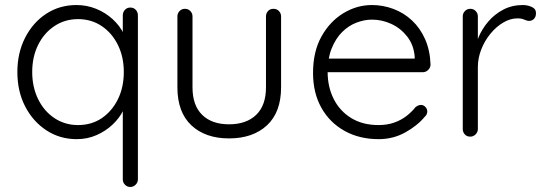

<svg xmlns="http://www.w3.org/2000/svg" viewBox="-20 -543 2165 763"><path d="M498 -513Q511 -513 519.5 -504Q528 -495 528 -482V170Q528 182 519 191Q510 200 498 200Q485 200 476.5 191Q468 182 468 170V-149L485 -163Q485 -135 470 -104.5Q455 -74 427.5 -48Q400 -22 363.5 -6Q327 10 285 10Q218 10 164.5 -25Q111 -60 80 -120Q49 -180 49 -257Q49 -333 80 -393.5Q111 -454 164 -488.5Q217 -523 284 -523Q325 -523 362 -508Q399 -493 427.5 -467Q456 -441 472.5 -407.5Q489 -374 489 -338L468 -353V-482Q468 -495 476.5 -504Q485 -513 498 -513ZM290 -46Q344 -46 384.5 -73.5Q425 -101 448.5 -148.5Q472 -196 472 -257Q472 -317 448.5 -364.5Q425 -412 384 -439.5Q343 -467 290 -467Q238 -467 196.5 -439.5Q155 -412 131.5 -364.5Q108 -317 108 -257Q108 -197 131.5 -149Q155 -101 196.5 -73.5Q238 -46 290 -46Z M1067 -508Q1080 -508 1088.5 -499Q1097 -490 1097 -478V-196Q1097 -97 1041 -45Q985 7 890 7Q796 7 740.5 -45Q685 -97 685 -196V-478Q685 -490 693.5 -499Q702 -508 715 -508Q728 -508 736.5 -499Q745 -490 745 -478V-196Q745 -124 783.5 -86.5Q822 -49 890 -49Q959 -49 998 -86.5Q1037 -124 1037 -196V-478Q1037 -490 1045 -499Q1053 -508 1067 -508Z M1485 10Q1408 10 1349 -23Q1290 -56 1257 -115Q1224 -174 1224 -253Q1224 -338 1257.5 -398Q1291 -458 1344.5 -490.5Q1398 -523 1458 -523Q1502 -523 1543.5 -507.5Q1585 -492 1617.5 -461.5Q1650 -431 1669.5 -387Q1689 -343 1691 -285Q1690 -273 1681 -264.5Q1672 -256 1660 -256H1259L1247 -310H1641L1628 -298V-318Q1624 -365 1598 -398Q1572 -431 1535 -448Q1498 -465 1458 -465Q1428 -465 1396.5 -453Q1365 -441 1339.5 -415.5Q1314 -390 1298 -350.5Q1282 -311 1282 -257Q1282 -198 1306 -150Q1330 -102 1375.5 -74Q1421 -46 1484 -46Q1519 -46 1547 -56Q1575 -66 1596 -82.5Q1617 -99 1631 -117Q1642 -126 1653 -126Q1663 -126 1670.5 -118Q1678 -110 1678 -100Q1678 -88 1668 -79Q1638 -43 1590 -16.5Q1542 10 1485 10Z M1849 0Q1835 0 1827 -9Q1819 -18 1819 -30V-478Q1819 -490 1827.5 -499Q1836 -508 1849 -508Q1862 -508 1870.5 -499Q1879 -490 1879 -478V-328L1864 -325Q1867 -360 1881.5 -394.5Q1896 -429 1921 -458Q1946 -487 1980.5 -505Q2015 -523 2058 -523Q2076 -523 2093 -515.5Q2110 -508 2110 -491Q2110 -476 2102 -468Q2094 -460 2083 -460Q2074 -460 2063.5 -465Q2053 -470 2036 -470Q2008 -470 1980 -453.5Q1952 -437 1929 -409Q1906 -381 1892.5 -346.5Q1879 -312 1879 -277V-30Q1879 -18 1870 -9Q1861 0 1849 0Z"/></svg>

Font: zvoove
Style: Regular
Weight: 400
Designer: Vernon Adams (Nunito) & Andrew Paglinawan (Quicksand)
Foundry: zvoove
Version: Version 3.006